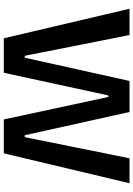

<svg xmlns="http://www.w3.org/2000/svg" viewBox="134 -834 700 1008"><g transform="rotate(90 484.0 -330.0)"><path d="M181 0 26 -660H164L273 -110H283L405 -660H568L690 -110H700L811 -660H942L785 0H607L489 -549H481L362 0Z"/></g></svg>

Font: Bricolage Grotesque 18pt SemiBold
Style: Regular
Weight: 600
Version: Version 1.001;gftools[0.9.33.dev8+g029e19f]